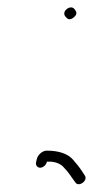

<svg xmlns="http://www.w3.org/2000/svg" viewBox="-20 -467 295 506"><path d="M151.9 -424C157 -417.4 163.1 -412 174.2 -421C185.5 -430.2 181.1 -436.7 176.3 -443C166.2 -456.1 141.4 -437.6 151.9 -424ZM103 -39 103.5 -41H114.5C129.7 -39.6 142.1 -33.7 148.8 -25C161.5 -12.5 168.3 0.4 178.8 14C187.7 27.3 213.4 8.4 203.2 -5L198 -13C189.5 -26 182.9 -34.3 172.6 -46C159.1 -61.6 135.5 -70 103.2 -70C91.8 -70 79.6 -59.1 77.1 -48L75 -39C73.4 -31.9 78.3 -25 85.8 -25C93.2 -25 101.4 -31.9 103 -39Z"/></svg>

Font: HoneyBee
Style: XLitIt
Weight: 200
Foundry: Cannot Into Space Fonts
Version: Version 0.89